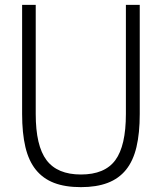

<svg xmlns="http://www.w3.org/2000/svg" viewBox="-20 -760 666 790"><path d="M313 10Q248 10 202.5 -7.5Q157 -25 127.5 -61.5Q98 -98 84.5 -155Q71 -212 71 -291V-740H127V-291Q127 -160 171.5 -101Q216 -42 313 -42Q411 -42 454.5 -101Q498 -160 498 -291V-740H555V-291Q555 -212 541.5 -155Q528 -98 498.5 -61.5Q469 -25 423 -7.5Q377 10 313 10Z"/></svg>

Font: Encode Sans Compressed
Style: Light
Weight: 300
Designer: Pablo Impallari, Andres Torresi
Foundry: Pablo Impallari, Andres Torresi
Version: Version 1.000; ttfautohint (v1.00) -l 8 -r 50 -G 200 -x 14 -